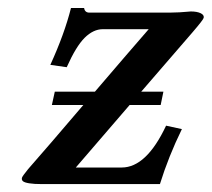

<svg xmlns="http://www.w3.org/2000/svg" viewBox="-20 -466 536 486"><path d="M192.9 -445.8Q194.8 -433.6 207 -434.1H411.1Q421.9 -434.1 434.1 -434.8Q446.3 -435.5 454.3 -436.3Q462.4 -437 462.9 -437Q478.5 -437 487.8 -432.6Q497.1 -428.2 495.6 -420.9Q494.6 -416 467.8 -384.8L337.4 -233.9H393.6L386.7 -200.2H308.1L171.9 -42H288.1Q350.6 -42 400.4 -147.9L440.4 -139.2Q406.7 -70.3 384.8 0H86.9Q65.9 0 54 -2Q42 -3.9 38.1 -7.3Q34.2 -10.7 35.6 -16.1Q36.6 -20 51.3 -38.1Q101.1 -94.7 190.9 -200.2H111.3L118.7 -233.9H220.2Q310.5 -339.4 356.4 -392.1H240.2Q216.3 -392.1 194.3 -370.4Q172.4 -348.6 148.9 -295.9L107.4 -301.8Q143.1 -379.9 159.7 -445.8Z"/></svg>

Font: Linux Libertine Slanted
Style: Semibold Slanted
Weight: 600
Designer: Philipp H. Poll
Foundry: Philipp H. Poll
Version: Version 5.1.1